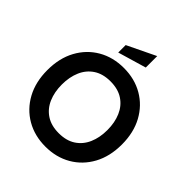

<svg xmlns="http://www.w3.org/2000/svg" viewBox="-248 -1083 1257 1257"><g transform="rotate(45 380.0 -454.5)"><path d="M380 14Q280 14 202 -31.2Q124 -76.5 79.5 -158.2Q35 -240 35 -350Q35 -460 79.5 -541.8Q124 -623.5 202 -668.8Q280 -714 380 -714Q480 -714 558 -668.8Q636 -623.5 680.5 -541.8Q725 -460 725 -350Q725 -240 680.5 -158.2Q636 -76.5 558 -31.2Q480 14 380 14ZM380 -110Q450 -110 497 -141Q544 -172 567.5 -226.2Q591 -280.5 591 -350Q591 -419.5 567.5 -473.8Q544 -528 497 -559Q450 -590 380 -590Q310 -590 263 -559Q216 -528 192.5 -473.8Q169 -419.5 169 -350Q169 -280.5 192.5 -226.2Q216 -172 263 -141Q310 -110 380 -110ZM282 -759V-828L479 -923V-817Z"/></g></svg>

Font: Cabin Resolve
Style: Bold-Resolve
Weight: 700
Designer: Pablo Impallari
Foundry: Pablo Impallari. http://www.impallari.com Igino Marini. http://www.ikern.com
Version: Version 3.001